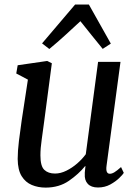

<svg xmlns="http://www.w3.org/2000/svg" viewBox="-20 -844 628 874"><path d="M187.5 10Q153.5 10 124.8 -2Q96 -14 78.5 -42.2Q61 -70.5 60.5 -120.5Q60.5 -155 66.2 -202.8Q72 -250.5 78.5 -294.5L107 -481.5L54 -509.5L60.5 -547L195 -566.5L216 -556L181 -290.5Q175.5 -247 169.8 -208.2Q164 -169.5 164 -136.5Q164 -87.5 181.8 -70.8Q199.5 -54 230.5 -54Q256 -54 282.2 -67Q308.5 -80 331.5 -100Q354.5 -120 370.5 -142L426.5 -562.5H528.5L465 -89.5Q460 -53 480 -53Q489.5 -53 501 -60Q512.5 -67 531 -83.5L543.5 -57Q539.5 -50 523.2 -34Q507 -18 482 -4.2Q457 9.5 426 9.5Q395 9.5 379.5 -7.2Q364 -24 366 -52.5Q365.5 -56 366.8 -66.8Q368 -77.5 369 -87L367.5 -88Q338.5 -52 293.8 -21Q249 10 187.5 10ZM204.5 -621 171.5 -646.5 322 -823.5H384.5L484.5 -645.5L447.5 -621.5Q422 -652.5 396.8 -684Q371.5 -715.5 346 -747.5Q311.5 -715.5 276.5 -683.5Q241.5 -651.5 204.5 -621Z"/></svg>

Font: Merriweather
Style: Italic
Weight: 400
Italic angle: -7.8°
Designer: Eben Sorkin
Foundry: Eben Sorkin
Version: Version 2.100